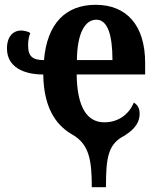

<svg xmlns="http://www.w3.org/2000/svg" viewBox="-20 -569 660 799"><path d="M362 210H421C421 87 429 30 499 -5C520 -19 561 -46 561 -95C561 -117 554 -132 537 -142C517 -95 475 -60 414 -60C343 -60 301 -121 299 -259H584V-307C584 -465 506 -549 378 -549C253 -549 176 -471 163 -319C118 -319 97 -332 97 -380C97 -402 100 -417 106 -431C99 -438 79 -442 67 -442C39 -442 9 -422 9 -367C9 -291 77 -259 160 -259C162 -103 227 -40 281 -9C351 31 362 97 362 210ZM448 -319H300C301 -427 332 -487 381 -487C428 -487 448 -423 448 -319Z"/></svg>

Font: Noto Serif Condensed
Style: Bold
Weight: 700
Width: 3
Designer: Monotype Design Team
Foundry: Monotype Imaging Inc.
Version: Version 2.015